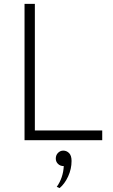

<svg xmlns="http://www.w3.org/2000/svg" viewBox="-20 -720 582 986"><path d="M106 0V-700H159V-50H505V0ZM286 246 271.5 239.5Q287.5 217 296.8 190Q306 163 307.5 133Q289.5 133 278 121.8Q266.5 110.5 266.5 94.5Q266.5 76.5 278 65Q289.5 53.5 305 53.5Q322 53.5 334.8 66.2Q347.5 79 347.5 106.5Q347.5 148 329.8 186.2Q312 224.5 286 246Z"/></svg>

Font: Overpass ExtraLight
Style: Regular
Weight: 250
Designer: Delve Withrington, Dave Bailey, Thomas Jockin
Foundry: Delve Fonts LLC
Version: Version 4.000